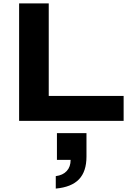

<svg xmlns="http://www.w3.org/2000/svg" viewBox="-20 -707 770 1123"><path d="M91.8 0V-687H265.1V-146H703.1V0ZM306.2 396V323.2Q347.7 317.9 370.4 293.2Q393.1 268.6 393.1 228H313V71.8H485.8V209Q485.8 295.9 441.9 341.8Q397.9 387.7 306.2 396Z"/></svg>

Font: Archivo Expanded
Style: Bold
Weight: 700
Width: 7
Designer: Hector Gatti
Foundry: Omnibus-Type
Version: Version 2.001